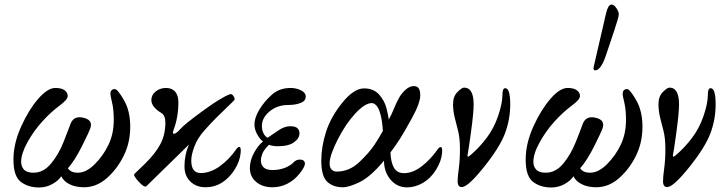

<svg xmlns="http://www.w3.org/2000/svg" viewBox="-20 -811 3191 843"><path d="M39.1 -110.4Q39.1 -180.2 72.3 -254.2Q105.5 -328.1 147.2 -376.5Q189 -424.8 223.1 -424.8Q250 -424.8 263.7 -414.8Q277.3 -404.8 277.3 -389.2Q277.3 -373.5 240.5 -346.4Q203.6 -319.3 166.3 -278.3Q128.9 -237.3 100.8 -187Q72.8 -136.7 72.8 -100.1Q72.8 -80.1 85.2 -66.4Q97.7 -52.7 127 -52.7Q170.9 -52.7 204.1 -92.8Q237.3 -132.8 259.5 -188.7Q281.7 -244.6 287.6 -261.7Q300.8 -304.2 344.2 -294.4Q387.7 -285.6 377.4 -250.5Q372.6 -234.4 339.8 -168.9Q307.1 -104.5 278.3 -72.3Q290 -52.7 322.3 -52.7Q358.9 -52.7 396.7 -90.8Q434.6 -128.9 457 -176.8Q479.5 -224.6 479.5 -284.2Q479.5 -329.6 472.2 -360.1Q464.8 -390.6 464.8 -397.9Q464.8 -419.9 484.4 -419.9Q496.1 -419.9 523.9 -372.1Q551.8 -324.2 551.8 -254.4Q551.8 -184.6 522.9 -126.5Q494.1 -68.4 448.7 -28.6Q403.3 11.2 349.1 11.2Q311.5 11.2 285.2 -2.2Q258.8 -15.6 249 -37.1Q236.3 -17.6 209.5 -2.7Q182.6 12.2 151.4 12.2Q104.5 12.2 71.8 -12.2Q39.1 -36.6 39.1 -110.4Z M570.3 -47.4 617.7 -93.3Q662.6 -137.2 684.3 -178.5Q706.1 -219.7 706.1 -273.4Q706.1 -304.7 687.3 -315.7Q668.5 -326.7 656.5 -341.3Q644.5 -356 644.5 -371.1Q644.5 -394.5 663.8 -409.7Q683.1 -424.8 709 -424.8Q734.9 -424.8 749 -408.7Q763.2 -392.6 763.2 -362.3Q763.2 -296.4 742.2 -240.7Q735.8 -223.6 743.2 -223.6Q753.9 -223.6 774.9 -247.6Q790.5 -265.6 870.1 -324Q949.7 -382.3 988.8 -397Q997.6 -400.9 1005.4 -388.7Q1013.7 -376 1007.8 -370.1L933.1 -297.4Q908.2 -272.9 877.4 -238.3Q846.7 -203.6 833.3 -167.2Q819.8 -130.9 819.8 -106Q819.8 -51.3 861.3 -51.3Q903.3 -51.3 944.3 -80.6Q985.4 -109.9 1017.1 -155.3Q1024.4 -166 1030.8 -166Q1037.1 -166 1037.1 -150.4Q1037.1 -146 1036.6 -140.1Q1033.7 -104 1010.5 -66.9Q987.3 -29.8 954.6 -9.3Q921.9 11.2 882.8 11.2Q841.8 11.2 815.9 -13.9Q790 -39.1 790 -80.1Q790 -131.8 809.6 -176.3L623 6.3Q614.7 14.6 589.1 -13.2Q563.5 -41 570.3 -47.4Z M1077.1 -73.2Q1077.1 -106.9 1095.5 -140.4Q1113.8 -173.8 1134.8 -189.9Q1124 -196.3 1110.6 -218.8Q1097.2 -241.2 1097.2 -264.6Q1097.2 -293.5 1118.4 -329.1Q1139.6 -364.7 1173.1 -394.8Q1206.5 -424.8 1255.9 -424.8Q1280.3 -424.8 1301.3 -414.6Q1322.3 -404.3 1322.3 -386.7Q1322.3 -367.2 1299.1 -358.6Q1275.9 -350.1 1246.6 -350.1Q1197.3 -350.1 1163.6 -321.8Q1129.9 -293.5 1129.9 -258.8Q1129.9 -239.3 1137 -225.6Q1144 -211.9 1154.8 -206.1Q1179.2 -222.7 1204.3 -239.7Q1229.5 -256.8 1254.9 -256.8Q1277.3 -256.8 1286.1 -247.8Q1294.9 -238.8 1294.9 -225.6Q1294.9 -204.1 1271.2 -186.5Q1247.6 -168.9 1198.7 -168.9Q1178.2 -168.9 1161.1 -175.3Q1139.2 -154.3 1132.3 -137Q1125.5 -119.6 1125.5 -106Q1125.5 -88.4 1137.2 -76.4Q1148.9 -64.5 1176.8 -64.5Q1208 -64.5 1232.4 -74.7Q1256.8 -85 1268.3 -97.7Q1279.8 -110.4 1296.9 -110.4Q1307.1 -110.4 1313 -105.7Q1318.8 -101.1 1318.8 -92.3Q1318.8 -78.6 1295.7 -49.3Q1272.5 -20 1241.7 -4.4Q1210.9 11.2 1176.3 11.2Q1132.3 11.2 1104.7 -12.2Q1077.1 -35.6 1077.1 -73.2Z M1767.1 11.7Q1723.6 11.7 1694.8 -22.2Q1666 -56.2 1666 -105.5Q1607.4 -35.2 1560.1 -12Q1512.7 11.2 1484.9 11.2Q1442.4 11.2 1416.5 -13.2Q1390.6 -37.6 1390.6 -106.4Q1390.6 -166.5 1411.6 -232.2Q1432.6 -297.9 1483.2 -360.4Q1533.7 -422.9 1578.6 -422.9Q1620.1 -422.9 1644.5 -395.8Q1668.9 -368.7 1677.5 -333.5Q1686 -298.3 1687 -286.1Q1699.2 -308.1 1710.4 -335.7Q1721.7 -363.3 1732.7 -382.6Q1743.7 -401.9 1761.2 -417.5Q1778.8 -433.1 1797.4 -433.1Q1811.5 -433.1 1818.4 -423.1Q1825.2 -413.1 1825.2 -392.1Q1825.2 -358.4 1788.1 -291.3Q1751 -224.1 1733.9 -198Q1716.8 -171.9 1694.3 -141.6Q1696.3 -97.2 1710 -74Q1723.6 -50.8 1753.9 -50.8Q1792 -50.8 1830.6 -80.1Q1869.1 -109.4 1901.4 -154.8Q1908.7 -165.5 1915 -165.5Q1921.4 -165.5 1921.4 -149.9Q1921.4 -145.5 1920.9 -139.6Q1918 -103 1894 -64.9Q1870.1 -26.9 1836.2 -7.6Q1802.2 11.7 1767.1 11.7ZM1427.2 -92.8Q1427.2 -75.7 1436 -66.7Q1444.8 -57.6 1457.5 -57.6Q1514.2 -57.6 1558.3 -99.9Q1602.5 -142.1 1624.8 -176.3Q1647 -210.4 1661.1 -236.3Q1658.2 -281.2 1650.4 -309.3Q1642.6 -337.4 1632.3 -347.9Q1622.1 -358.4 1612.8 -358.4Q1582 -358.4 1539.6 -312.3Q1497.1 -266.1 1462.2 -197.3Q1427.2 -128.4 1427.2 -92.8Z M1989.3 -15.6Q1989.3 -34.2 1994.4 -71.3Q1999.5 -108.4 1999.5 -155.8Q1999.5 -205.1 1991.2 -236.6Q1982.9 -268.1 1976.1 -296.6Q1969.2 -325.2 1969.2 -353.5Q1969.2 -387.7 1988.5 -407Q2007.8 -426.3 2017.6 -426.3Q2059.6 -426.3 2059.6 -352.1Q2059.6 -316.4 2048.1 -231.9Q2036.6 -147.5 2033.7 -135.7Q2028.3 -114.3 2046.4 -130.4Q2083.5 -162.1 2116 -204.6Q2148.4 -247.1 2167.2 -302.2Q2186 -357.4 2186 -395Q2186 -423.8 2198.2 -423.8Q2220.2 -423.8 2220.2 -353Q2220.2 -285.2 2196.5 -223.6Q2172.9 -162.1 2103.5 -75.9Q2034.2 10.3 2007.8 10.3Q1989.3 10.7 1989.3 -15.6Z M2288.1 -110.4Q2288.1 -180.2 2321.3 -254.2Q2354.5 -328.1 2396.2 -376.5Q2438 -424.8 2472.2 -424.8Q2499 -424.8 2512.7 -414.8Q2526.4 -404.8 2526.4 -389.2Q2526.4 -373.5 2489.5 -346.4Q2452.6 -319.3 2415.3 -278.3Q2377.9 -237.3 2349.9 -187Q2321.8 -136.7 2321.8 -100.1Q2321.8 -80.1 2334.2 -66.4Q2346.7 -52.7 2376 -52.7Q2419.9 -52.7 2453.1 -92.8Q2486.3 -132.8 2508.5 -188.7Q2530.8 -244.6 2536.6 -261.7Q2549.8 -304.2 2593.3 -294.4Q2636.7 -285.6 2626.5 -250.5Q2621.6 -234.4 2588.9 -168.9Q2556.2 -104.5 2527.3 -72.3Q2539.1 -52.7 2571.3 -52.7Q2607.9 -52.7 2645.8 -90.8Q2683.6 -128.9 2706.1 -176.8Q2728.5 -224.6 2728.5 -284.2Q2728.5 -329.6 2721.2 -360.1Q2713.9 -390.6 2713.9 -397.9Q2713.9 -419.9 2733.4 -419.9Q2745.1 -419.9 2772.9 -372.1Q2800.8 -324.2 2800.8 -254.4Q2800.8 -184.6 2772 -126.5Q2743.2 -68.4 2697.8 -28.6Q2652.3 11.2 2598.1 11.2Q2560.5 11.2 2534.2 -2.2Q2507.8 -15.6 2498 -37.1Q2485.4 -17.6 2458.5 -2.7Q2431.6 12.2 2400.4 12.2Q2353.5 12.2 2320.8 -12.2Q2288.1 -36.6 2288.1 -110.4ZM2592.8 -502Q2585.9 -502 2585.9 -512.2Q2585.9 -515.6 2586.9 -518.6L2641.1 -752.9Q2649.9 -790.5 2664.6 -791Q2675.8 -791 2686.3 -775.4Q2696.8 -759.8 2696.8 -748Q2696.8 -736.3 2679.2 -683.6L2641.6 -571.3Q2618.7 -502 2592.8 -502Z M2891.1 -15.6Q2891.1 -34.2 2896.2 -71.3Q2901.4 -108.4 2901.4 -155.8Q2901.4 -205.1 2893.1 -236.6Q2884.8 -268.1 2877.9 -296.6Q2871.1 -325.2 2871.1 -353.5Q2871.1 -387.7 2890.4 -407Q2909.7 -426.3 2919.4 -426.3Q2961.4 -426.3 2961.4 -352.1Q2961.4 -316.4 2950 -231.9Q2938.5 -147.5 2935.5 -135.7Q2930.2 -114.3 2948.2 -130.4Q2985.4 -162.1 3017.8 -204.6Q3050.3 -247.1 3069.1 -302.2Q3087.9 -357.4 3087.9 -395Q3087.9 -423.8 3100.1 -423.8Q3122.1 -423.8 3122.1 -353Q3122.1 -285.2 3098.4 -223.6Q3074.7 -162.1 3005.4 -75.9Q2936 10.3 2909.7 10.3Q2891.1 10.7 2891.1 -15.6Z"/></svg>

Font: Junicode
Style: Regular
Weight: 400
Designer: Peter S. Baker
Foundry: Briery Creek Software
Version: Version 0.7.2